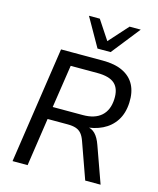

<svg xmlns="http://www.w3.org/2000/svg" viewBox="-137 -1051 943 1146"><g transform="rotate(15 334.5 -478.0)"><path d="M52 0 159 -719H418Q492 -719 541.5 -695Q591 -671 614.5 -626Q638 -581 635 -517Q632 -451 602.5 -405.5Q573 -360 523 -335.5Q473 -311 410 -308V-315L423 -314Q457 -312 479 -289.5Q501 -267 516 -224L596 0H501L422 -222Q412 -251 398.5 -267Q385 -283 364.5 -290Q344 -297 313 -297H189L145 0ZM200 -374H386Q460 -374 500 -410Q540 -446 543 -514Q546 -578 513 -608.5Q480 -639 405 -639H240ZM368 -780 268 -956H335L413 -838L519 -956H588L449 -780Z"/></g></svg>

Font: Nunitoga
Style: Medium Italic
Weight: 500
Italic angle: -9°
Designer: Vernon Adams
Foundry: Vernon Adams
Version: Version 1.0